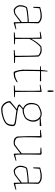

<svg xmlns="http://www.w3.org/2000/svg" viewBox="1112 -1804 904 3167"><g transform="rotate(90 1563.5 -220.0)"><path d="M215 -8Q192 -1 172 3Q152 7 141 6Q124 0 106.5 -15.5Q89 -31 77 -53Q65 -75 65 -101Q65 -133 74.5 -162.5Q84 -192 101 -214Q127 -222 164 -227Q201 -232 238.5 -236Q276 -240 304.5 -241.5Q333 -243 342 -243L343 -395Q331 -416 304.5 -427Q278 -438 243 -438Q210 -438 176 -432Q142 -426 116 -420L107 -317L92 -318L94 -423L100 -432Q132 -441 169 -449.5Q206 -458 252 -458Q281 -458 305.5 -448Q330 -438 346 -424Q362 -410 364 -398Q362 -361 361 -312.5Q360 -264 360 -214Q361 -155 362 -101.5Q363 -48 366 -19L461 -38L463 -27Q438 -18 410 -9.5Q382 -1 356 6L346 -3L344 -104V-106Q310 -80 273 -51.5Q236 -23 215 -8ZM110 -38Q127 -23 137.5 -17.5Q148 -12 163 -14Q178 -16 206 -23Q223 -34 248 -53.5Q273 -73 299 -93Q325 -113 343 -127L342 -225Q309 -225 268 -221.5Q227 -218 186 -212.5Q145 -207 113 -199Q105 -192 98.5 -175.5Q92 -159 88.5 -139Q85 -119 85 -103Q85 -82 94 -63.5Q103 -45 110 -38Z M515 4Q514 1 514 -2.5Q514 -6 514 -10L602 -19Q602 -63 602.5 -106.5Q603 -150 603 -193Q603 -224 603 -265Q603 -306 602 -350.5Q601 -395 599 -433L504 -424Q502 -431 504 -436Q530 -442 557 -447Q584 -452 610 -456L619 -447L620 -287L622 -286Q645 -333 678 -378Q711 -423 745 -450Q774 -456 810 -456Q841 -456 868.5 -441.5Q896 -427 912 -406Q914 -380 915 -334.5Q916 -289 916.5 -234Q917 -179 918.5 -122.5Q920 -66 921 -19L1019 -13Q1019 -11 1019 -7Q1019 -3 1018 0Q1005 0 976 0.5Q947 1 913 1.5Q879 2 849.5 2.5Q820 3 805 4Q804 0 804 -9L900 -19L899 -180Q899 -198 898.5 -228.5Q898 -259 897 -293.5Q896 -328 894.5 -357.5Q893 -387 891 -403Q857 -429 828 -434.5Q799 -440 755 -435Q727 -413 689.5 -366Q652 -319 620 -252L622 -19L709 -13Q709 -11 709 -8Q709 -5 708 0Q695 0 669 0.5Q643 1 613 1.5Q583 2 556.5 2.5Q530 3 515 4Z M1169 6Q1161 0 1152.5 -23.5Q1144 -47 1137.5 -79Q1131 -111 1129 -141Q1129 -158 1129.5 -192.5Q1130 -227 1130.5 -270Q1131 -313 1132 -355Q1133 -397 1133 -429Q1127 -429 1114 -429.5Q1101 -430 1090 -430Q1079 -430 1077 -430L1073 -434L1074 -444L1133 -445L1147 -552H1159L1153 -445L1312 -447L1321 -441L1318 -427Q1310 -427 1288 -427.5Q1266 -428 1239.5 -428Q1213 -428 1189 -428.5Q1165 -429 1153 -429Q1152 -405 1151.5 -369.5Q1151 -334 1150.5 -295Q1150 -256 1150 -220.5Q1150 -185 1150 -161Q1150 -106 1159.5 -72.5Q1169 -39 1182 -16Q1219 -15 1243 -20.5Q1267 -26 1287 -36.5Q1307 -47 1330 -59L1338 -47Q1320 -35 1298 -22Q1276 -9 1254 -1Q1230 2 1212.5 4Q1195 6 1169 6Z M1389 4Q1388 0 1388 -9L1476 -19Q1476 -38 1476.5 -71.5Q1477 -105 1477 -139Q1477 -173 1477 -193Q1477 -224 1477 -265Q1477 -306 1477 -350Q1477 -394 1475 -433L1377 -424Q1377 -427 1377 -430.5Q1377 -434 1378 -436L1489 -456L1496 -447L1495 -409Q1494 -375 1494 -328.5Q1494 -282 1494 -248Q1494 -210 1494.5 -166.5Q1495 -123 1495.5 -84Q1496 -45 1496 -19L1583 -12Q1583 -10 1583 -6.5Q1583 -3 1582 0Q1569 0 1543 0.5Q1517 1 1487 1.5Q1457 2 1430.5 2.5Q1404 3 1389 4ZM1472 -555Q1470 -576 1470.5 -602Q1471 -628 1474 -650Q1476 -652 1479.5 -652Q1483 -652 1487 -652H1491Q1493 -638 1494.5 -619.5Q1496 -601 1496 -586.5Q1496 -572 1495 -568Q1495 -566 1492.5 -559Q1490 -552 1489 -552Q1487 -552 1482 -552.5Q1477 -553 1472 -555Z M1768 212Q1737 208 1709.5 187.5Q1682 167 1664.5 135Q1647 103 1647 65Q1657 56 1680 36.5Q1703 17 1730.5 -5Q1758 -27 1780 -44Q1751 -52 1728.5 -60.5Q1706 -69 1702 -94L1767 -150Q1723 -166 1700 -202.5Q1677 -239 1677 -280Q1677 -321 1687 -349Q1697 -377 1708 -393Q1717 -405 1739.5 -418.5Q1762 -432 1792 -443Q1822 -454 1851 -457Q1870 -457 1890 -452Q1910 -446 1920 -438L2054 -450L2059 -440Q2059 -439 2058.5 -434Q2058 -429 2056 -424Q2046 -424 2022 -424Q1998 -424 1974.5 -424Q1951 -424 1940 -423L1950 -413Q1967 -396 1977 -372Q1987 -348 1987 -316Q1987 -279 1972 -246Q1957 -213 1939 -191Q1928 -181 1905.5 -169.5Q1883 -158 1856 -150Q1829 -142 1802 -142Q1795 -142 1791 -142.5Q1787 -143 1785 -144Q1772 -134 1753 -116.5Q1734 -99 1726 -88Q1736 -77 1761 -69.5Q1786 -62 1818 -56.5Q1850 -51 1883.5 -47Q1917 -43 1943 -40Q1982 -35 2008 -30Q2034 -25 2047 -12.5Q2060 0 2060 26Q2060 57 2048.5 90Q2037 123 2008 146Q1992 158 1956.5 173.5Q1921 189 1873 200.5Q1825 212 1768 212ZM1791 -161Q1829 -160 1857.5 -169Q1886 -178 1920 -197Q1945 -225 1955 -254.5Q1965 -284 1965 -309Q1965 -402 1884 -436Q1847 -442 1810 -430Q1773 -418 1730 -393Q1723 -386 1710.5 -360Q1698 -334 1698 -290Q1698 -243 1720 -208.5Q1742 -174 1791 -161ZM1783 192Q1840 192 1897 175.5Q1954 159 1993 134Q2011 122 2022 97Q2033 72 2036 45.5Q2039 19 2033 4Q2029 -3 2008 -8.5Q1987 -14 1957.5 -18.5Q1928 -23 1897 -26.5Q1866 -30 1840 -33.5Q1814 -37 1801 -40Q1773 -17 1743.5 7.5Q1714 32 1694 50Q1674 68 1671 73Q1668 94 1682.5 122.5Q1697 151 1723.5 171.5Q1750 192 1783 192Z M2328 6Q2279 6 2256 -15.5Q2233 -37 2231 -62Q2227 -132 2225.5 -219Q2224 -306 2224 -430L2123 -429Q2123 -432 2123 -435.5Q2123 -439 2124 -441L2239 -455L2248 -446L2247 -421Q2246 -385 2245 -340Q2244 -295 2243.5 -248Q2243 -201 2244 -158.5Q2245 -116 2248 -85.5Q2251 -55 2257 -43Q2284 -21 2305 -15.5Q2326 -10 2363 -15Q2395 -36 2430.5 -64Q2466 -92 2510 -127Q2510 -181 2509.5 -236.5Q2509 -292 2509.5 -343Q2510 -394 2509 -432L2415 -437Q2415 -439 2415 -442Q2415 -445 2416 -449L2512 -456L2532 -441L2531 -416Q2530 -342 2528.5 -268.5Q2527 -195 2528 -130.5Q2529 -66 2534 -19L2630 -39Q2631 -38 2631.5 -34Q2632 -30 2632 -28Q2607 -19 2579 -10.5Q2551 -2 2525 6L2514 -3L2511 -100V-105Q2471 -75 2439 -49Q2407 -23 2374 0Q2360 3 2351 4.5Q2342 6 2328 6Z M2863 -8Q2840 -1 2820 3Q2800 7 2789 6Q2772 0 2754.5 -15.5Q2737 -31 2725 -53Q2713 -75 2713 -101Q2713 -133 2722.5 -162.5Q2732 -192 2749 -214Q2775 -222 2812 -227Q2849 -232 2886.5 -236Q2924 -240 2952.5 -241.5Q2981 -243 2990 -243L2991 -395Q2979 -416 2952.5 -427Q2926 -438 2891 -438Q2858 -438 2824 -432Q2790 -426 2764 -420L2755 -317L2740 -318L2742 -423L2748 -432Q2780 -441 2817 -449.5Q2854 -458 2900 -458Q2929 -458 2953.5 -448Q2978 -438 2994 -424Q3010 -410 3012 -398Q3010 -361 3009 -312.5Q3008 -264 3008 -214Q3009 -155 3010 -101.5Q3011 -48 3014 -19L3109 -38L3111 -27Q3086 -18 3058 -9.5Q3030 -1 3004 6L2994 -3L2992 -104V-106Q2958 -80 2921 -51.5Q2884 -23 2863 -8ZM2758 -38Q2775 -23 2785.5 -17.5Q2796 -12 2811 -14Q2826 -16 2854 -23Q2871 -34 2896 -53.5Q2921 -73 2947 -93Q2973 -113 2991 -127L2990 -225Q2957 -225 2916 -221.5Q2875 -218 2834 -212.5Q2793 -207 2761 -199Q2753 -192 2746.5 -175.5Q2740 -159 2736.5 -139Q2733 -119 2733 -103Q2733 -82 2742 -63.5Q2751 -45 2758 -38Z"/></g></svg>

Font: Labrada Thin
Style: Regular
Weight: 100
Designer: Mercedes Jáuregui
Foundry: Omnibus-Type Team
Version: Version 1.000; ttfautohint (v1.8.4.7-5d5b)